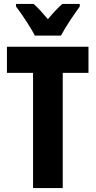

<svg xmlns="http://www.w3.org/2000/svg" viewBox="-20 -950 483 970"><path d="M156 -770H288C309 -811 355 -879 383 -917V-930H295C272 -910 251 -888 222 -853C195 -885 171 -912 150 -930H61V-917C89 -881 138 -807 156 -770ZM297 0V-582H427V-714H15V-582H147V0Z"/></svg>

Font: Noto Sans Myanmar ExtraCondensed ExtraBold
Style: Regular
Weight: 800
Width: 2
Designer: Monotype Design Team
Foundry: Monotype Imaging Inc.
Version: Version 2.107